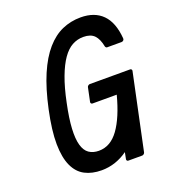

<svg xmlns="http://www.w3.org/2000/svg" viewBox="-122 -729 727 826"><g transform="rotate(-20 241.5 -315.5)"><path d="M340.8 -639.6Q404.8 -639.6 440.9 -603Q477.1 -566.4 482.9 -492.2Q483.4 -486.8 479.7 -483.2Q476.1 -479.5 470.7 -479.5H404.8Q402.3 -479.5 400.1 -481.4Q397.9 -483.4 397 -485.8Q390.1 -522 373.3 -539.3Q356.4 -556.6 323.2 -556.6Q295.9 -556.6 272.2 -543.7Q248.5 -530.8 228.3 -502Q208 -473.1 190.7 -427Q173.3 -380.9 159.7 -314.9Q145.5 -248 143.1 -201.9Q140.6 -155.8 148.7 -127.2Q156.7 -98.6 175 -85.9Q193.4 -73.2 220.2 -73.2Q273.4 -73.2 311 -125.2Q348.6 -177.2 374 -273.9H263.2Q259.3 -273.9 256.8 -276.9Q254.4 -279.8 255.4 -283.7L268.6 -346.7Q269.5 -350.6 273.2 -353.5Q276.9 -356.4 280.8 -356.4H465.3Q469.2 -356.4 471.4 -353.5Q473.6 -350.6 472.7 -346.7L399.4 0Q398.4 3.9 394.8 6.8Q391.1 9.8 387.2 9.8H323.7Q319.8 9.8 317.6 6.8Q315.4 3.9 316.4 0L322.3 -29.8Q296.9 -11.2 266.4 -0.7Q235.8 9.8 202.6 9.8Q158.7 9.8 126.5 -7.1Q94.2 -23.9 76.7 -62Q59.1 -100.1 58.3 -162.1Q57.6 -224.1 77.1 -314.9Q96.2 -403.8 122.8 -465.8Q149.4 -527.8 183.1 -566.4Q216.8 -605 256.3 -622.3Q295.9 -639.6 340.8 -639.6Z"/></g></svg>

Font: Fibel Nord
Style: Bold Italic
Weight: 700
Designer: Peter Wiegel
Foundry: Peter Wioegel
Version: Version 000.000